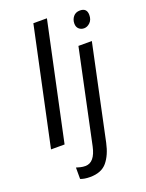

<svg xmlns="http://www.w3.org/2000/svg" viewBox="-181 -846 889 1171"><g transform="rotate(-20 263.5 -260.0)"><path d="M27 0 189 -760H277L115 0ZM470 -625Q450 -625 436.5 -637.5Q423 -650 423 -672Q423 -698 438.5 -717Q454 -736 482 -736Q527 -736 527 -691Q527 -660 509 -642.5Q491 -625 470 -625ZM194 240Q157 240 132 230V156Q144 160 159 163.5Q174 167 190 167Q251 167 272 69L400 -536H487L357 77Q341 152 304.5 196Q268 240 194 240Z"/></g></svg>

Font: Noto Sans
Style: Italic
Weight: 400
Italic angle: -12°
Designer: Monotype Design Team
Foundry: Monotype Imaging Inc.
Version: Version 2.013; ttfautohint (v1.8.4.7-5d5b)